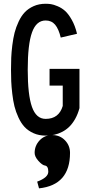

<svg xmlns="http://www.w3.org/2000/svg" viewBox="-20 -716 490 1031"><path d="M221.2 172.9Q207 170.9 186.5 148.2Q166 125.5 166 105Q166 66.4 192.6 37.8Q219.2 9.3 260.7 9.3Q301.8 9.3 328.9 37.4Q356 65.4 356 105Q356 277.8 189.5 295.4L179.7 259.3Q239.3 237.3 239.3 206.1Q239.3 175.3 221.2 172.9ZM406.7 -135.3Q397.9 -103 383.8 -77.9Q369.6 -52.7 352.5 -35.9Q335.4 -19 314.2 -8.1Q293 2.9 271.2 7.6Q249.5 12.2 225.1 12.2Q189 12.2 160.2 -0.7Q131.3 -13.7 112.3 -33.9Q93.3 -54.2 79.1 -85Q64.9 -115.7 57.6 -145.3Q50.3 -174.8 45.9 -212.9Q41.5 -251 40.3 -279.3Q39.1 -307.6 39.1 -341.8Q39.1 -377 40.3 -406Q41.5 -435.1 46.1 -472.9Q50.8 -510.7 58.3 -540.3Q65.9 -569.8 80.1 -600.1Q94.2 -630.4 113.3 -650.4Q132.3 -670.4 160.9 -683.1Q189.5 -695.8 225.1 -695.8Q239.7 -695.8 253.4 -693.8Q267.1 -691.9 289.3 -682.6Q311.5 -673.3 329.3 -657.5Q347.2 -641.6 365.2 -609.9Q383.3 -578.1 393.6 -534.7L306.2 -514.2Q294.9 -561 275.9 -583.5Q256.8 -606 225.1 -606Q174.8 -606 151.9 -542Q128.9 -478 128.9 -341.8Q128.9 -206.5 151.6 -142.1Q174.3 -77.6 225.1 -77.6Q296.4 -77.6 316.9 -147V-256.3H246.1V-346.2H406.7Z"/></svg>

Font: Anka/Coder Narrow
Style: Bold
Weight: 700
Width: 3
Monospace: yes
Version: Version 001.100